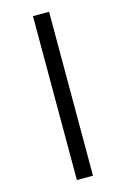

<svg xmlns="http://www.w3.org/2000/svg" viewBox="-146 -829 740 1128"><g transform="rotate(-15 224.0 -265.5)"><path d="M175 -764H273V233H175Z"/></g></svg>

Font: Noto Sans Thai Looped Condensed SemiBold
Style: Regular
Weight: 600
Width: 3
Designer: Sasikarn Vongin, Ben Mitchell
Foundry: The Fontpad Ltd
Version: Version 1.001; ttfautohint (v1.8.4.7-5d5b)